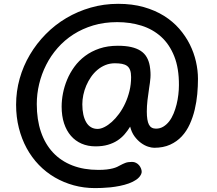

<svg xmlns="http://www.w3.org/2000/svg" viewBox="-20 -754 1114 984"><path d="M62.5 -217.3Q62.5 -286.1 80.8 -351.1Q99.1 -416 133.1 -473.4Q167 -530.8 214.4 -578.9Q261.7 -627 319.8 -661.4Q377.9 -695.8 445.1 -715.1Q512.2 -734.4 585.4 -734.4Q658.2 -734.4 716.6 -717.8Q774.9 -701.2 820.3 -672.9Q865.7 -644.5 898.7 -606.7Q931.6 -568.8 952.9 -526.1Q974.1 -483.4 984.4 -438Q994.6 -392.6 994.6 -349.6Q994.6 -312.5 991 -272Q987.3 -231.4 978 -192.4Q968.8 -153.3 952.6 -117.7Q936.5 -82 911.6 -55.2Q886.7 -28.3 851.8 -12.5Q816.9 3.4 770 3.4Q756.8 3.4 738.8 -2.4Q720.7 -8.3 702.6 -21.5Q684.6 -34.7 669.4 -55.2Q654.3 -75.7 647 -105Q634.3 -84 618.4 -65.7Q602.5 -47.4 581.5 -33.7Q560.5 -20 533 -12Q505.4 -3.9 469.7 -3.9Q430.2 -3.9 398.2 -17.8Q366.2 -31.7 343.5 -57.9Q320.8 -84 308.3 -121.8Q295.9 -159.7 295.9 -208Q295.9 -240.2 302.7 -275.6Q309.6 -311 324 -345.7Q338.4 -380.4 361.3 -411.9Q384.3 -443.4 416.3 -467.3Q448.2 -491.2 490 -505.4Q531.7 -519.5 584 -519.5Q623.5 -519.5 652.3 -512.9Q681.2 -506.3 700.9 -493.4Q720.7 -480.5 731.9 -460.9Q743.2 -441.4 747.6 -416Q750.5 -398.4 751.2 -383.5Q752 -368.7 751 -355.5Q750 -342.3 748.3 -329.8Q746.6 -317.4 744.6 -304.7Q739.3 -271 735.8 -240Q732.4 -209 732.4 -182.6Q732.4 -136.2 743.2 -115.5Q753.9 -94.7 779.3 -94.7Q800.3 -94.7 817.1 -105Q834 -115.2 847.2 -132.3Q860.4 -149.4 869.6 -171.9Q878.9 -194.3 885 -219Q891.1 -243.7 894 -269Q897 -294.4 897 -317.4Q897.5 -404.3 873 -465.6Q848.6 -526.9 805.7 -565.7Q762.7 -604.5 704.8 -622.6Q647 -640.6 580.6 -640.6Q514.2 -640.6 458 -623.8Q401.9 -606.9 356.2 -577.6Q310.5 -548.3 275.4 -508.3Q240.2 -468.3 216.6 -421.4Q192.9 -374.5 180.7 -323.5Q168.5 -272.5 168.5 -220.7Q168.5 -140.6 189.9 -77.9Q211.4 -15.1 252 28.1Q292.5 71.3 351.1 94Q409.7 116.7 483.9 116.7Q509.3 116.7 527.3 114.5Q545.4 112.3 558.3 108.9Q571.3 105.5 580.3 101.3Q589.4 97.2 596.7 92.8Q608.4 86.4 621.8 81.1Q635.3 75.7 656.7 75.7Q668 75.7 677.2 80.6Q686.5 85.4 692.9 93Q699.2 100.6 702.6 109.4Q706.1 118.2 706.1 125.5Q706.1 127.9 705.6 131.6Q705.1 135.3 703.1 139.2Q695.3 155.3 678.7 166.7Q662.1 178.2 640.4 186Q618.7 193.8 594.2 198.7Q569.8 203.6 546.4 206.1Q522.9 208.5 502.2 209.2Q481.4 210 467.3 210Q410.2 210 358.2 195.8Q306.2 181.6 261 155.3Q215.8 128.9 179.2 91.1Q142.6 53.2 116.7 5.6Q90.8 -42 76.7 -98.1Q62.5 -154.3 62.5 -217.3ZM401.9 -219.7Q401.9 -190.4 407 -167.2Q412.1 -144 421.9 -127.4Q431.6 -110.8 446.3 -102.1Q460.9 -93.3 480 -93.3Q496.1 -93.3 515.1 -102.8Q534.2 -112.3 553.2 -129.4Q572.3 -146.5 590.1 -170.7Q607.9 -194.8 621.6 -224.4Q635.3 -253.9 643.6 -287.8Q651.9 -321.8 651.9 -358.9Q651.9 -380.9 646.7 -394.8Q641.6 -408.7 631.1 -416.3Q620.6 -423.8 605 -426.8Q589.4 -429.7 568.8 -429.7Q543 -429.7 520.5 -420.7Q498 -411.6 479.5 -396Q460.9 -380.4 446.5 -359.6Q432.1 -338.9 422.1 -315.4Q412.1 -292 407 -267.3Q401.9 -242.7 401.9 -219.7Z"/></svg>

Font: Autour One
Style: Regular
Weight: 400
Version: Version 1.007; ttfautohint (v0.92) -l 24 -r 24 -G 200 -x 7 -